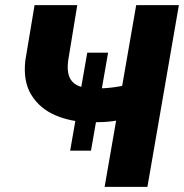

<svg xmlns="http://www.w3.org/2000/svg" viewBox="-20 -731 720 751"><path d="M402.8 -524.9 335.9 -141.6H254.4L321.3 -524.9ZM115.2 -710.9H282.2L246.6 -493.7Q241.7 -456.5 250.2 -432.9Q258.8 -409.2 281.2 -397.7Q303.7 -386.2 340.8 -385.3Q358.9 -384.8 377.7 -385.5Q396.5 -386.2 415.3 -388.4Q434.1 -390.6 452.4 -394Q470.7 -397.5 487.8 -402.8L474.6 -269.5Q458.5 -263.7 440.7 -260.3Q422.9 -256.8 404.3 -255.1Q385.7 -253.4 367.4 -253.2Q349.1 -252.9 332.5 -252.9Q257.8 -253.9 196.8 -280Q135.7 -306.2 102.8 -359.4Q69.8 -412.6 79.1 -494.6ZM512.7 -710.9H679.7L556.6 0H389.2Z"/></svg>

Font: Roboto Black
Style: Italic
Weight: 900
Italic angle: -12°
Designer: Christian Robertson
Foundry: Google
Version: Version 3.0; 2020